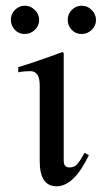

<svg xmlns="http://www.w3.org/2000/svg" viewBox="-20 -642 380 672"><path d="M265 -523Q245 -523 231 -537.5Q217 -552 217 -573Q217 -593 231.5 -607.5Q246 -622 266 -622Q286 -622 301 -607Q316 -592 316 -572Q316 -552 301 -537.5Q286 -523 265 -523ZM66 -523Q46 -523 32 -537.5Q18 -552 18 -573Q18 -593 32.5 -607.5Q47 -622 67 -622Q87 -622 102 -607Q117 -592 117 -572Q117 -552 102 -537.5Q87 -523 66 -523ZM276 -107 291 -99Q239 10 178 10Q119 10 119 -78V-344Q119 -393 86 -393Q63 -393 44 -389V-407Q107 -426 199 -460L203 -456V-79Q203 -56 223 -56Q239 -56 248.5 -65.5Q258 -75 276 -107Z"/></svg>

Font: STIX MathJax Alphabets
Style: Regular
Weight: 400
Designer: MicroPress Inc., with final additions and corrections provided by Coen Hoffman, Elsevier (retired)
Version: Version 1.1.1